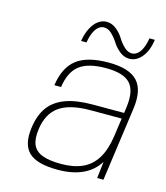

<svg xmlns="http://www.w3.org/2000/svg" viewBox="-105 -764 739 855"><g transform="rotate(15 264.5 -336.5)"><path d="M429 -77Q375 10 240 10Q144 10 106.5 -26Q69 -62 80 -141Q88 -201 115.5 -238Q143 -275 192.5 -293Q242 -311 317 -311H461L465 -340Q475 -416 444 -449.5Q413 -483 332 -483Q250 -483 210 -452Q170 -421 160 -350H129Q141 -434 190 -472Q239 -510 337 -510Q432 -510 470.5 -469Q509 -428 496 -338L449 0H420ZM457 -284H313Q218 -284 170 -250Q122 -216 112 -142Q106 -97 117.5 -70.5Q129 -44 160.5 -31.5Q192 -19 248 -19Q306 -19 346.5 -37.5Q387 -56 411.5 -96Q436 -136 445 -199ZM193 -571Q198 -605 211.5 -631Q225 -657 243 -670Q261 -683 282 -683Q306 -683 326.5 -666.5Q347 -650 359.5 -629.5Q372 -609 389 -592.5Q406 -576 425 -576Q439 -576 451 -586Q463 -596 471.5 -615.5Q480 -635 484 -661H509Q502 -610 477.5 -580Q453 -550 420 -550Q396 -550 375.5 -566.5Q355 -583 342.5 -603Q330 -623 313 -639.5Q296 -656 277 -656Q263 -656 251 -646Q239 -636 230.5 -616.5Q222 -597 218 -571Z"/></g></svg>

Font: Fivo Sans Thin
Style: Regular
Weight: 250
Foundry: Alexander Slobzheninov
Version: 1.0